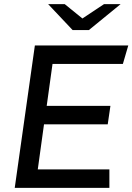

<svg xmlns="http://www.w3.org/2000/svg" viewBox="-20 -905 638 925"><path d="M598 -686 572 -597H233L205 -395H512L499 -306H192L162 -89H507V0H51L148 -686ZM377 -816 481 -885H561L408 -760H330L212 -885H292Z"/></svg>

Font: Chivo
Style: Italic
Weight: 400
Italic angle: -8.05°
Designer: Hector Gatti
Foundry: Omnibus-Type
Version: Version 1.007